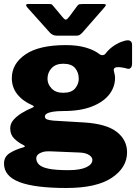

<svg xmlns="http://www.w3.org/2000/svg" viewBox="-24 -763 697 958"><path d="M615 -562Q623 -562 629 -556.5Q635 -551 635 -537V-447Q635 -430 627.5 -423.5Q620 -417 609 -421Q599 -424 586.5 -426Q574 -428 565 -428Q538 -428 545 -405Q547 -398 548.5 -390Q550 -382 550 -374Q550 -329 521 -291.5Q492 -254 434.5 -231.5Q377 -209 293 -209Q260 -209 239.5 -205.5Q219 -202 209.5 -196Q200 -190 200 -182Q200 -171 211 -167Q222 -163 244 -161L396 -152Q507 -145 558.5 -105Q610 -65 610 -3Q610 73 534 124Q458 175 307 175Q150 175 73 145.5Q-4 116 -4 53Q-4 19 24.5 1Q53 -17 93 -28Q107 -32 93 -39Q67 -52 47 -71.5Q27 -91 27 -122Q27 -146 43 -164.5Q59 -183 84 -198.5Q109 -214 136 -225Q141 -227 144 -230Q147 -233 139 -237Q90 -258 62.5 -292.5Q35 -327 35 -373Q35 -445 103 -491.5Q171 -538 305 -538Q362 -538 404.5 -525.5Q447 -513 472 -493Q480 -487 489 -488Q498 -489 503 -496Q517 -515 537.5 -530Q558 -545 579.5 -553.5Q601 -562 615 -562ZM291 -300Q333 -300 351 -322Q369 -344 369 -370Q369 -401 351 -423Q333 -445 291 -445Q254 -445 233.5 -423Q213 -401 213 -370Q213 -343 233.5 -321.5Q254 -300 291 -300ZM226 -8Q205 -9 189.5 -4.5Q174 0 165.5 8Q157 16 157 27Q157 45 171 58.5Q185 72 219.5 79Q254 86 317 86Q376 86 406.5 71.5Q437 57 437 35Q437 21 420 10Q403 -1 371 -2ZM362 -734Q367 -741 373.5 -742Q380 -743 389 -743H494Q513 -743 496 -725L385 -598Q380 -593 374 -589Q368 -585 357 -585H262Q248 -585 240 -589Q232 -593 225 -600L113 -725Q106 -733 106.5 -738Q107 -743 116 -743H215Q225 -743 230 -742.5Q235 -742 241 -734L287 -679Q299 -664 305 -665Q311 -666 321 -679Z"/></svg>

Font: Libre Franklin Black
Style: Regular
Weight: 900
Designer: Pablo Impallari, Rodrigo Fuenzalida, Nhung Nguyen
Foundry: Impallari Type
Version: Version 3.000